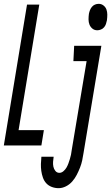

<svg xmlns="http://www.w3.org/2000/svg" viewBox="-42 -759 580 1002"><path d="M466 -601Q451 -601 440.5 -609.5Q430 -618 425 -630.5Q420 -643 420 -657.5Q420 -672 422 -687Q424 -697 427.5 -706Q431 -715 437.5 -723Q444 -731 453.5 -735Q463 -739 473 -739Q487 -739 498 -730.5Q509 -722 513.5 -709.5Q518 -697 518 -682.5Q518 -668 516 -653Q514 -643 511 -634Q508 -625 501.5 -617Q495 -609 485 -605Q475 -601 466 -601ZM-22 0 99 -735H163L55 -80H187L174 0ZM264 223Q245 223 228 216.5Q211 210 199.5 197.5Q188 185 182 168Q176 151 173.5 133Q171 115 171.5 96.5Q172 78 174 59H238Q236 72 235 85Q234 98 236.5 110.5Q239 123 247 133Q255 143 268 143Q279 143 289 134.5Q299 126 305 115.5Q311 105 315 94Q319 83 322.5 71.5Q326 60 328.5 48.5Q331 37 332 26L410 -440H341L345 -520H487L394 39Q391 59 387 78Q383 97 375.5 116Q368 135 358.5 153.5Q349 172 335 188Q321 204 302 213.5Q283 223 264 223Z"/></svg>

Font: Iosevka SS18 Medium
Style: Italic
Weight: 500
Italic angle: -9°
Monospace: yes
Designer: Belleve Invis
Foundry: Belleve Invis
Version: Version 25.1.1; ttfautohint (v1.8.4)